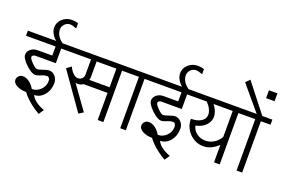

<svg xmlns="http://www.w3.org/2000/svg" viewBox="-147 -1449 3085 2078"><g transform="rotate(20 1395.0 -410.0)"><path d="M405.3 156.2Q335.9 116.2 283.2 71.3Q230.5 26.4 197.3 -19.5Q132.8 -19.5 87.4 -44.4Q42 -69.3 42 -104.5Q42 -130.9 60.5 -149.9Q79.1 -168.9 106.4 -168.9Q144.5 -168.9 180.7 -143.1Q216.8 -117.2 243.2 -71.3Q301.8 -71.3 343.8 -113.8Q385.7 -156.2 385.7 -214.8Q385.7 -232.4 376.5 -246.1Q367.2 -259.8 353.5 -259.8Q337.9 -259.8 323.7 -256.8Q309.6 -253.9 294.9 -247.1Q274.4 -238.3 256.3 -232.9Q238.3 -227.5 223.6 -227.5Q180.7 -227.5 114.3 -291.5Q47.9 -355.5 47.9 -396.5Q47.9 -434.6 80.6 -460.9Q113.3 -487.3 158.2 -487.3H328.1V-591.8H-12.7V-650.4H313.5Q279.3 -679.7 261.2 -713.9Q243.2 -748 243.2 -780.3Q243.2 -839.8 288.6 -881.3Q334 -922.9 399.4 -922.9Q417 -922.9 434.6 -919.9Q452.1 -917 470.7 -910.2V-851.6Q443.4 -862.3 425.8 -866.7Q408.2 -871.1 399.4 -871.1Q361.3 -871.1 335 -844.7Q308.6 -818.4 308.6 -780.3Q308.6 -744.1 330.1 -709.5Q351.6 -674.8 388.7 -650.4H510.7V-591.8H392.6V-422.9H158.2Q142.6 -422.9 131.3 -415Q120.1 -407.2 120.1 -396.5Q120.1 -376 161.6 -334.5Q203.1 -293 223.6 -293Q234.4 -293 250.5 -297.4Q266.6 -301.8 289.1 -309.6Q308.6 -317.4 325.2 -321.3Q341.8 -325.2 353.5 -325.2Q393.6 -325.2 422.4 -292.5Q451.2 -259.8 451.2 -214.8Q451.2 -133.8 403.8 -76.7Q356.4 -19.5 289.1 -19.5Q304.7 15.6 345.2 46.4Q385.7 77.1 444.3 97.7Z M485.4 -591.8V-650.4H1204.1V-591.8H1093.8V0H1028.3V-312.5H751Q724.6 -293 690.4 -293Q682.6 -293 675.3 -294.9Q668 -296.9 664.1 -298.8L859.4 -26.4L807.6 6.8L514.6 -409.2L567.4 -448.2Q587.9 -404.3 615.7 -377.9Q643.6 -351.6 670.9 -351.6Q698.2 -351.6 717.3 -370.1Q736.3 -388.7 736.3 -416V-591.8ZM794.9 -377H1028.3V-591.8H800.8V-416Q800.8 -395.5 794.9 -377Z M1177.7 -591.8V-650.4H1463.9V-591.8H1352.5V0H1288.1V-591.8Z M1855.5 156.2Q1786.1 116.2 1733.4 71.3Q1680.7 26.4 1647.5 -19.5Q1583 -19.5 1537.6 -44.4Q1492.2 -69.3 1492.2 -104.5Q1492.2 -130.9 1510.7 -149.9Q1529.3 -168.9 1556.6 -168.9Q1594.7 -168.9 1630.9 -143.1Q1667 -117.2 1693.4 -71.3Q1752 -71.3 1793.9 -113.8Q1835.9 -156.2 1835.9 -214.8Q1835.9 -232.4 1826.7 -246.1Q1817.4 -259.8 1803.7 -259.8Q1788.1 -259.8 1773.9 -256.8Q1759.8 -253.9 1745.1 -247.1Q1724.6 -238.3 1706.5 -232.9Q1688.5 -227.5 1673.8 -227.5Q1630.9 -227.5 1564.5 -291.5Q1498 -355.5 1498 -396.5Q1498 -434.6 1530.8 -460.9Q1563.5 -487.3 1608.4 -487.3H1778.3V-591.8H1437.5V-650.4H1763.7Q1729.5 -679.7 1711.4 -713.9Q1693.4 -748 1693.4 -780.3Q1693.4 -839.8 1738.8 -881.3Q1784.2 -922.9 1849.6 -922.9Q1867.2 -922.9 1884.8 -919.9Q1902.3 -917 1920.9 -910.2V-851.6Q1893.6 -862.3 1876 -866.7Q1858.4 -871.1 1849.6 -871.1Q1811.5 -871.1 1785.2 -844.7Q1758.8 -818.4 1758.8 -780.3Q1758.8 -744.1 1780.3 -709.5Q1801.8 -674.8 1838.9 -650.4H1960.9V-591.8H1842.8V-422.9H1608.4Q1592.8 -422.9 1581.5 -415Q1570.3 -407.2 1570.3 -396.5Q1570.3 -376 1611.8 -334.5Q1653.3 -293 1673.8 -293Q1684.6 -293 1700.7 -297.4Q1716.8 -301.8 1739.3 -309.6Q1758.8 -317.4 1775.4 -321.3Q1792 -325.2 1803.7 -325.2Q1843.8 -325.2 1872.6 -292.5Q1901.4 -259.8 1901.4 -214.8Q1901.4 -133.8 1854 -76.7Q1806.6 -19.5 1739.3 -19.5Q1754.9 15.6 1795.4 46.4Q1835.9 77.1 1894.5 97.7Z M2199.2 -188.5Q2250 -188.5 2295.4 -216.3Q2340.8 -244.1 2368.2 -293V-591.8H2147.5Q2171.9 -561.5 2185.5 -527.8Q2199.2 -494.1 2199.2 -461.9Q2199.2 -405.3 2154.8 -361.3Q2110.4 -317.4 2043 -305.7Q2052.7 -254.9 2096.7 -221.7Q2140.6 -188.5 2199.2 -188.5ZM1935.5 -591.8V-650.4H2543.9V-591.8H2433.6V0H2368.2V-201.2Q2330.1 -164.1 2286.6 -144Q2243.2 -124 2199.2 -124Q2105.5 -124 2038.6 -191.9Q1971.7 -259.8 1971.7 -357.4Q2045.9 -357.4 2089.8 -386.2Q2133.8 -415 2133.8 -461.9Q2133.8 -493.2 2117.2 -526.9Q2100.6 -560.5 2069.3 -591.8Z M2660.2 -845.7V-936.5H2757.8V-845.7ZM2517.6 -591.8V-650.4H2623L2387.7 -929.7L2432.6 -975.6L2687.5 -650.4H2803.7V-591.8H2692.4V0H2627.9V-591.8Z"/></g></svg>

Font: Lohit Devanagari
Style: Regular
Weight: 400
Version: 2.95.4